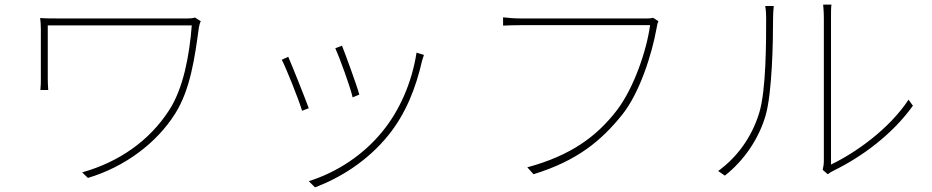

<svg xmlns="http://www.w3.org/2000/svg" viewBox="-20 -756 4040 832"><path d="M825 -680C817 -677 803 -676 794 -676H245C205 -676 176 -676 154 -678C156 -661 157 -647 157 -628V-412C157 -401 157 -384 155 -366H189C188 -384 187 -398 187 -412V-646H811C801 -517 775 -373 712 -277C627 -146 496 -54 336 -9L361 15C522 -33 659 -137 738 -262C805 -367 824 -506 842 -638C843 -644 847 -659 850 -664Z M1462 -558 1433 -547C1450 -510 1499 -377 1508 -334L1537 -346C1526 -387 1477 -520 1462 -558ZM1785 -528C1765 -398 1711 -276 1637 -186C1555 -85 1440 -9 1318 29L1345 56C1451 16 1571 -56 1663 -170C1738 -263 1782 -374 1809 -493C1811 -499 1814 -510 1817 -518ZM1229 -510 1201 -497C1216 -470 1274 -327 1289 -276L1318 -287C1300 -336 1244 -476 1229 -510Z M2810 -679C2799 -676 2792 -676 2781 -676H2241C2208 -676 2185 -678 2160 -681V-645C2185 -646 2206 -647 2240 -647H2797C2783 -541 2728 -376 2653 -278C2566 -165 2454 -82 2265 -31L2292 -1C2480 -59 2585 -145 2677 -260C2752 -354 2805 -521 2825 -633C2828 -651 2829 -655 2833 -664Z M3121 5C3203 -59 3269 -155 3298 -257C3326 -356 3330 -574 3330 -677C3330 -695 3331 -711 3333 -730H3296C3299 -713 3300 -695 3300 -677C3300 -574 3300 -365 3270 -267C3237 -159 3172 -73 3092 -15ZM3567 -1C3575 -7 3583 -12 3593 -17C3712 -75 3846 -172 3936 -298L3917 -324C3832 -195 3684 -92 3581 -43V-674C3581 -705 3581 -723 3583 -736H3547C3548 -723 3550 -705 3550 -674V-59C3550 -46 3548 -32 3545 -20Z"/></svg>

Font: Genne Gothic ExtraLight
Style: Regular
Weight: 250
Designer: Ryoko NISHIZUKA (kana & ideographs); Paul D. Hunt (Latin, Greek & Cyrillic); Wenlong ZHANG (bopomofo); Sandoll Communica
Foundry: Adobe Systems Incorporated
Version: Version 1.004;PS 1.004;hotconv 16.6.51;makeotf.lib2.5.65220